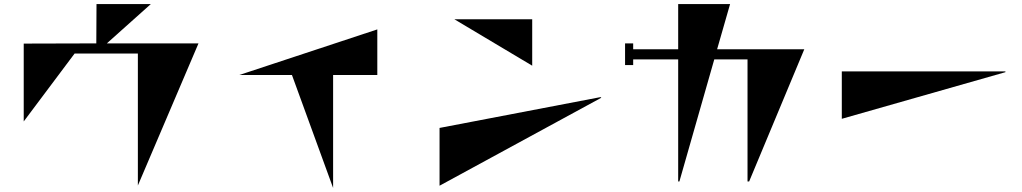

<svg xmlns="http://www.w3.org/2000/svg" viewBox="-20 -838 5040 947"><path d="M959 -624 660 77V-574H348L97 -239V-623L455 -624L456 -818H724L507 -624Z M1841 -693V-468H1623V89L1420 -468H1160Z M2605 -743V-514L2221 -743ZM2148 -207 2942 -359 2946 -356 2148 78Z M3947 -595 3675 57H3667V-545H3503L3331 57H3325V-545H3103V-517H3063V-624H3103V-595H3325V-818H3581L3517 -595Z M4132 -486H4939V-482L4132 -252Z"/></svg>

Font: Chokokutai
Style: Regular
Weight: 400
Designer: 108号,108go
Foundry: Font Zone 108
Version: Version 1.000; ttfautohint (v1.8.3)